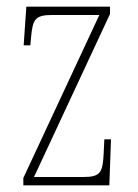

<svg xmlns="http://www.w3.org/2000/svg" viewBox="-20 -556 415 576"><path d="M50 0H308L313 -138H293L291 -95C288 -39 282 -25 230 -25H82L310 -514V-536H59L51 -420H71L73 -442C78 -497 84 -511 136 -511H278L50 -22Z"/></svg>

Font: Noto Serif ExtraCondensed Thin
Style: Regular
Weight: 100
Width: 2
Designer: Monotype Design Team
Foundry: Monotype Imaging Inc.
Version: Version 2.013